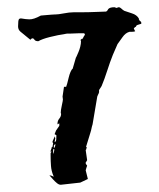

<svg xmlns="http://www.w3.org/2000/svg" viewBox="-20 -474 441 531"><path d="M165 -381Q139 -377 117.5 -371.5Q96 -366 86 -360Q78 -360 75.5 -364Q73 -368 70 -368Q67 -368 64 -364Q43 -381 36.5 -386.5Q30 -392 30 -401Q30 -418 32.5 -421Q35 -424 42 -422.5Q49 -421 61 -420.5Q73 -420 93 -431Q94 -431 99 -431.5Q104 -432 110.5 -432.5Q117 -433 122.5 -433.5Q128 -434 131 -434H133Q141 -434 156.5 -437Q172 -440 183 -440H189H195Q227 -440 246 -441Q265 -442 273 -442Q276 -443 277 -445Q278 -447 279.5 -449Q281 -451 285 -452.5Q289 -454 297 -454L302 -452L308 -454Q312 -454 316 -450Q320 -446 324 -444Q332 -441 345 -437Q358 -433 364 -423V-421Q366 -416 368.5 -415Q371 -414 371 -409Q371 -408 365 -406.5Q359 -405 357 -403L356 -400Q354 -400 352.5 -398Q351 -396 350 -396Q351 -394 351.5 -392Q352 -390 354 -388Q352 -386 344 -386H338Q327 -383 319 -371.5Q311 -360 305 -352L292 -322Q284 -302 276.5 -278.5Q269 -255 261 -236L254 -225V-219Q253 -217 253 -216Q253 -215 252 -214L249 -207L236 -130Q234 -124 233 -118.5Q232 -113 230 -107L218 -68L220 -67Q219 -65 219 -63Q219 -61 217 -59L221 -31L217 -24V-25Q216 -24 217.5 -21Q219 -18 221 -16Q220 -13 218.5 -8.5Q217 -4 217 -3L223 21L202 31L148 37Q143 37 137.5 32.5Q132 28 127.5 23Q123 18 119.5 14Q116 10 116 11Q123 11 128 15V13Q122 -1 121 -15Q120 -29 120 -43V-51L123 -55L120 -54V-55Q120 -58 121.5 -61Q123 -64 123 -67H125L127 -78L125 -81Q125 -83 128 -89Q131 -95 131 -97L133 -92L131 -81Q135 -82 135.5 -88Q136 -94 136 -100L131 -103L135 -113L144 -126V-133L139 -130V-132Q139 -140 144 -146Q149 -152 149 -159L148 -162Q148 -169 151 -182.5Q154 -196 154 -199L153 -207L157 -234H163Q164 -236 166 -243.5Q168 -251 170 -259.5Q172 -268 175 -275Q178 -282 181 -284L190 -315Q190 -314 192 -318.5Q194 -323 197 -330Q200 -337 202 -345Q204 -353 204 -360Q204 -363 202 -363L208 -368V-365L211 -372Q215 -377 215 -380L212 -382H198Q191 -382 185 -381.5Q179 -381 172 -381ZM130 -62Q127 -62 127 -59V-48Q128 -50 129 -53Q130 -56 130 -58ZM133 -76 129 -72V-64Q133 -68 133 -74Z"/></svg>

Font: East Sea Dokdo Cyrillic
Style: Regular
Weight: 400
Version: Version 1.00 July 4, 2018, initial release